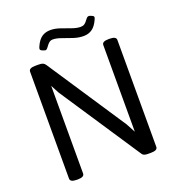

<svg xmlns="http://www.w3.org/2000/svg" viewBox="-153 -989 1024 1114"><g transform="rotate(-20 359.5 -432.5)"><path d="M589 -702Q629 -702 629 -680V-20Q629 2 589 2H569Q555 2 546.5 -1.5Q538 -5 534 -12L204 -510L177 -561V-20Q177 2 137 2H130Q90 2 90 -20V-680Q90 -702 130 -702H151Q168 -702 177 -698Q186 -694 193 -683L512 -201L542 -145V-680Q542 -702 582 -702ZM282.4 -867Q311 -867 342.3 -856Q373.7 -845 402.8 -834.5Q432 -824 456.2 -824Q469.4 -824 479.3 -830.5Q489.2 -837 500.2 -853Q507.9 -864 514.5 -866.5Q521.1 -869 529.9 -865L537.6 -862Q547.5 -858 549.1 -852.5Q550.8 -847 545.3 -836Q528.8 -799 506.2 -783.5Q483.7 -768 454 -768Q423.2 -768 391.3 -778.5Q359.4 -789 329.7 -800Q300 -811 276.9 -811Q264.8 -811 255.4 -804Q246.1 -797 235.1 -781Q227.4 -770 221.9 -767.5Q216.4 -765 206.5 -769L196.6 -773Q187.8 -777 186.7 -782.5Q185.6 -788 190 -798Q206.5 -836 229 -851.5Q251.6 -867 282.4 -867Z"/></g></svg>

Font: Asap VF Beta
Style: Regular
Weight: 400
Designer: Pablo Cosgaya
Foundry: Pablo Cosgaya
Version: Version 1.007